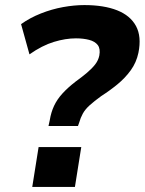

<svg xmlns="http://www.w3.org/2000/svg" viewBox="-20 -736 570 756"><path d="M171 -240 176 -263Q181 -294 193 -319.5Q205 -345 226 -368Q247 -391 278 -415Q303 -433 322.5 -449.5Q342 -466 354.5 -482Q367 -498 371 -517Q376 -544 365 -558.5Q354 -573 331 -579Q308 -585 279 -585Q238 -585 192 -571Q146 -557 96 -522L63 -641Q98 -666 141 -683Q184 -700 228 -708Q272 -716 312 -716Q389 -716 441 -695.5Q493 -675 515.5 -633.5Q538 -592 525 -528Q517 -490 495 -459.5Q473 -429 442.5 -404Q412 -379 379 -358Q350 -337 332.5 -321Q315 -305 306 -288.5Q297 -272 292 -254L287 -240ZM107 0 132 -157H300L275 0Z"/></svg>

Font: Nunito Sans 7pt SemiCondensed ExtraBold
Style: Italic
Weight: 800
Width: 4
Italic angle: -9°
Designer: Vernon Adams
Foundry: Vernon Adams
Version: Version 3.101;gftools[0.9.27]